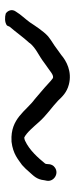

<svg xmlns="http://www.w3.org/2000/svg" viewBox="214 -659 299 767"><g transform="rotate(-90 363.5 -275.5)"><path d="M181 -379C131 -373 110 -352 88 -337C77 -327 68 -318 59 -307C46 -292 30 -279 27 -248L25 -238C20 -210 54 -188 78 -206C87 -212 90 -221 91 -228V-229L92 -240C93 -242 93 -243 93 -244C116 -272 146 -307 185 -325C189 -327 194 -328 198 -328C218 -318 241 -290 259 -270C285 -240 320 -217 345 -193C361 -176 378 -158 409 -150C462 -136 505 -161 527 -180L552 -198C570 -212 582 -217 602 -233C623 -252 644 -285 658 -306C671 -324 689 -342 701 -362C712 -377 705 -394 693 -402C680 -406 657 -407 645 -397L640 -386C619 -362 599 -333 575 -307V-306C552 -279 528 -273 493 -246C464 -227 445 -206 433 -215C428 -219 421 -224 412 -233C394 -250 368 -271 351 -286C304 -320 274 -384 184 -379Z"/></g></svg>

Font: Stray Cat
Style: ExBdExt
Weight: 800
Version: Version 1.0